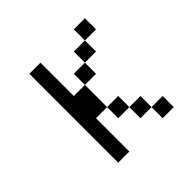

<svg xmlns="http://www.w3.org/2000/svg" viewBox="-132 -632 764 764"><g transform="rotate(-45 250.0 -250.0)"><path d="M437.5 0V-62.5H375V0ZM437.5 -437.5V-500H375V-437.5H312.5V-375H250V-312.5H187.5V-500H125Q125 -500 125 0H187.5V-187.5H250V-125H312.5V-62.5H375V-125H312.5V-187.5H250Q250 -187.5 250 -312.5H312.5V-375H375V-437.5Z"/></g></svg>

Font: Unifont
Style: Regular
Weight: 500
Version: Version 13.0.05